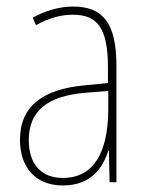

<svg xmlns="http://www.w3.org/2000/svg" viewBox="-20 -557 450 587"><path d="M203 -537C162 -537 118 -524 80 -503L90 -480C133 -504 170 -512 203 -512C278 -512 310 -471 310 -351V-303L237 -296C113 -284 41 -234 41 -129C41 -53 82 10 172 10C258 10 294 -43 311 -96H313L315 0H336V-356C336 -486 295 -537 203 -537ZM237 -273 311 -279V-220C310 -98 271 -13 172 -13C106 -13 68 -55 68 -129C68 -219 127 -263 237 -273Z"/></svg>

Font: Noto Sans Malayalam Condensed Thin
Style: Regular
Weight: 100
Width: 3
Designer: Jelle Bosma - Monotype Design Team
Foundry: Monotype Imaging Inc.
Version: Version 2.104